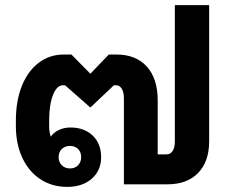

<svg xmlns="http://www.w3.org/2000/svg" viewBox="-20 -720 895 750"><path d="M42 -228V-249Q42 -326 65.5 -384.5Q89 -443 131.5 -475Q174 -507 229 -507H259L333 -432L405 -507H435Q511 -507 553.5 -460Q596 -413 596 -328V-117H631Q646 -117 654.5 -130.5Q663 -144 663 -167V-700H797V-168Q797 -89 754 -44.5Q711 0 634 0H464V-336Q464 -360 455.5 -373.5Q447 -387 433 -387H425L333 -300L234 -387H226Q202 -387 187 -349Q172 -311 172 -249V-228Q172 -205 178 -187H179Q190 -203 210.5 -212.5Q231 -222 255 -222Q309 -222 342 -190.5Q375 -159 375 -106Q375 -54 338.5 -22Q302 10 243 10Q183 10 137.5 -20Q92 -50 67 -104Q42 -158 42 -228ZM297 -106Q297 -126 285 -138Q273 -150 253 -150Q234 -150 221.5 -138Q209 -126 209 -106Q209 -87 221.5 -74.5Q234 -62 253 -62Q273 -62 285 -74.5Q297 -87 297 -106Z"/></svg>

Font: Stavian Bold
Style: Bold
Weight: 700
Version: Version 1.000; ttfautohint (v1.6)